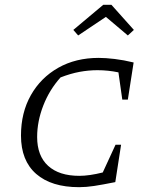

<svg xmlns="http://www.w3.org/2000/svg" viewBox="-20 -769 630 796"><path d="M308 7Q193 7 130 -48Q67 -103 67 -207Q67 -302 108 -374.5Q149 -447 221.5 -488Q294 -529 389 -529Q418 -529 455.5 -524.5Q493 -520 534 -510L510 -356H487L471 -469Q428 -478 384 -478Q347 -478 309.5 -471Q272 -464 231 -448Q185 -397 159.5 -331.5Q134 -266 134 -201Q134 -123 179.5 -81.5Q225 -40 309 -40Q350 -40 406 -54L459 -169H482L458 -14Q403 -3 370 2Q337 7 308 7ZM442 -749 535 -645 510 -622 419 -699 304 -622 284 -645 408 -749Z"/></svg>

Font: Piazzolla SC Light
Style: Italic
Weight: 300
Italic angle: -11.3°
Designer: Juan Pablo del Peral
Foundry: Huerta Tipografica
Version: Version 1.330